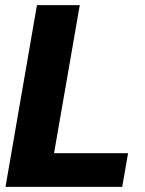

<svg xmlns="http://www.w3.org/2000/svg" viewBox="-20 -731 566 751"><path d="M481 -131.8 458 0H108.4L131.3 -131.8ZM292 -710.9 168.5 0H1.5L124.5 -710.9Z"/></svg>

Font: Roboto Black
Style: Italic
Weight: 900
Italic angle: -12°
Designer: Christian Robertson
Foundry: Google
Version: Version 3.0; 2020